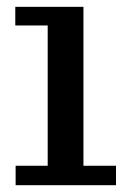

<svg xmlns="http://www.w3.org/2000/svg" viewBox="-20 -544 368 564"><path d="M25.9 0V-57.1H120.1V-469.2H24.9V-523.9H225.1V-57.1H320.8V0Z"/></svg>

Font: Trocchi
Style: Regular
Weight: 400
Designer: Vernon Adams
Foundry: Vernon Adams
Version: Version 1.101; ttfautohint (v1.8.4.7-5d5b);gftools[0.9.27]